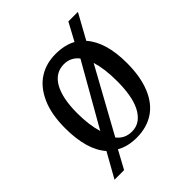

<svg xmlns="http://www.w3.org/2000/svg" viewBox="-196 -743 923 923"><g transform="rotate(-45 265.5 -281.5)"><path d="M376 -538 425 -629H490L420 -502Q483 -431 483 -289Q483 -195 456 -130Q429 -65 379.5 -33Q330 -1 262 -1Q202 -1 159 -26L109 66H44L114 -59Q51 -130 51 -277Q51 -371 79.5 -435Q108 -499 157 -530.5Q206 -562 270 -562Q333 -562 376 -538ZM161 -148 340 -462Q325 -481 306 -490Q287 -499 265 -499Q206 -499 174.5 -444Q143 -389 143 -286Q143 -207 161 -148ZM370 -402 190 -75Q219 -38 267 -38Q300 -38 323 -56Q346 -74 360.5 -103.5Q375 -133 381.5 -173Q388 -213 388 -257Q388 -304 383.5 -338.5Q379 -373 370 -402Z"/></g></svg>

Font: Myanglish
Style: Regular
Weight: 400
Designer: KyawKyaw ( MaYenGone)
Foundry: TattooFont3D
Version: Version 1.003 December 13, 2014